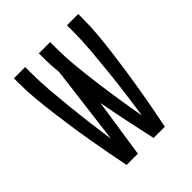

<svg xmlns="http://www.w3.org/2000/svg" viewBox="-200 -868 1001 1001"><g transform="rotate(-45 300.0 -367.5)"><path d="M159 0Q147 -58 136.5 -115.5Q126 -173 116 -231Q106 -289 97.5 -347.5Q89 -406 81.5 -464Q74 -522 68.5 -580.5Q63 -639 63 -698V-735H146V-698Q146 -630 151.5 -562Q157 -494 164 -426Q171 -358 179.5 -290.5Q188 -223 198 -155V-154Q198 -154 198 -153.5Q198 -153 198 -153L253 -591Q250 -618 248.5 -644.5Q247 -671 247 -698V-735H330V-698Q330 -626 337 -554Q344 -482 353.5 -410.5Q363 -339 374 -268Q385 -197 398 -126Q408 -197 417.5 -268.5Q427 -340 434.5 -411.5Q442 -483 448 -554.5Q454 -626 454 -698V-735H537V-698Q537 -639 531.5 -580.5Q526 -522 518.5 -464Q511 -406 502.5 -347.5Q494 -289 484 -231Q474 -173 463.5 -115.5Q453 -58 441 0H358Q340 -81 323 -162Q306 -243 291 -325L242 0Z"/></g></svg>

Font: Iosevka SS04 Extended
Style: Regular
Weight: 400
Width: 7
Monospace: yes
Designer: Belleve Invis
Foundry: Belleve Invis
Version: Version 19.0.0; ttfautohint (v1.8.4)